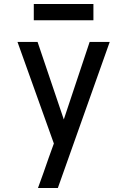

<svg xmlns="http://www.w3.org/2000/svg" viewBox="-20 -946 640 966"><path d="M171 0Q185 -38 198.5 -76Q212 -114 225 -152L251 -224L68 -735H169L301 -345L431 -735H532Q467 -551 401.5 -367.5Q336 -184 271 0ZM150 -844V-926H450V-844Z"/></svg>

Font: Zed Mono Medium Extended
Style: Regular
Weight: 500
Width: 7
Monospace: yes
Designer: Belleve Invis
Foundry: Belleve Invis
Version: Version 1.0.0; ttfautohint (v1.8.4)